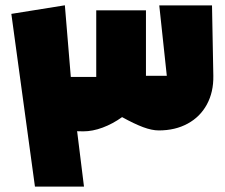

<svg xmlns="http://www.w3.org/2000/svg" viewBox="-20 -691 832 711"><path d="M770 -410.2Q771 -350.1 746.1 -304.2Q721.2 -258.3 675 -233.2Q628.9 -208 567.9 -208Q542.5 -208 509.8 -220.2Q477.1 -232.4 432.1 -257.3Q397.5 -232.4 360.1 -218.5Q322.8 -204.6 288.6 -204.6Q273.4 -204.6 265.6 -205.1L291 0H109.4L22 -639.6L220.2 -671.4L242.2 -406.2H336.4V-652.8H520.5V-410.2H597.7L569.8 -670.9H765.1Z"/></svg>

Font: SG Kara Bold
Style: Regular
Weight: 400
Designer: Damoon Khanjanzadeh
Version: Version 1.000